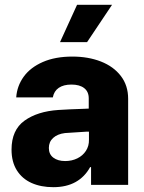

<svg xmlns="http://www.w3.org/2000/svg" viewBox="-20 -774 604 804"><path d="M224.6 -313.5Q268.6 -316.4 332 -318.4Q339.8 -319.3 351.6 -319.3V-362.3Q351.6 -390.1 332.5 -405Q313.5 -419.9 279.3 -419.9Q246.1 -419.9 226.1 -406.2Q206.1 -392.6 201.2 -366.2H47.9Q51.3 -414.1 79.3 -452.9Q107.4 -491.7 159.4 -514.4Q211.4 -537.1 283.2 -537.1Q349.6 -537.1 402.6 -516.4Q455.6 -495.6 486.1 -455.8Q516.6 -416 516.6 -360.4V0H361.3V-74.2H357.4Q335 -33.2 296.4 -11.7Q257.8 9.8 203.1 9.8Q151.4 9.8 112.1 -7.8Q72.8 -25.4 50.5 -60.8Q28.3 -96.2 28.3 -147.5Q28.3 -229.5 82.5 -268.6Q136.7 -307.6 224.6 -313.5ZM252.9 -99.6Q280.8 -99.6 303.7 -110.8Q326.7 -122.1 339.8 -142.3Q353 -162.6 352.5 -188.5V-222.7H342.8L252 -216.8Q220.7 -212.9 202.6 -196.5Q184.6 -180.2 184.6 -154.3Q184.6 -127.9 203.4 -113.8Q222.2 -99.6 252.9 -99.6ZM302.7 -753.9H449.2L344.7 -597.7H231.4Z"/></svg>

Font: Pretendard JP ExtraBold
Style: Regular
Weight: 800
Designer: Base glyphs from Inter by Rasmus Andersson; Hangeul glyphs from Noto Sans CJK(Source Han Sans) by Jang Soo-young and Kan
Foundry: Kil Hyung-jin
Version: Version 1.309